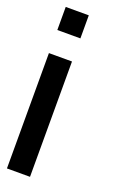

<svg xmlns="http://www.w3.org/2000/svg" viewBox="-129 -674 440 711"><g transform="rotate(20 91.0 -318.0)"><path d="M0 -454.5H90.9V-363.6H0ZM0 -363.6H90.9V-272.7H0ZM0 -272.7H90.9V-181.8H0ZM0 -181.8H90.9V-90.9H0ZM0 -90.9H90.9V0H0ZM0 -636.4H90.9V-545.5H0Z"/></g></svg>

Font: Micro 5
Style: Regular
Weight: 400
Designer: Sarah Cadigan-Fried
Version: Version 1.000; ttfautohint (v1.8.4.7-5d5b)